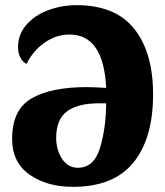

<svg xmlns="http://www.w3.org/2000/svg" viewBox="-20 -703 641 745"><path d="M574 -337Q574 -166 497.5 -72Q421 22 263 22Q162 22 94.5 -25.5Q27 -73 27 -164Q27 -278 103 -321.5Q179 -365 316 -365Q341 -365 392 -362Q382 -569 250 -569Q198 -569 153 -537.5Q108 -506 83 -455Q67 -463 58.5 -481Q50 -499 50 -519Q50 -570 83 -607.5Q116 -645 168.5 -664Q221 -683 277 -683Q428 -683 501 -591Q574 -499 574 -337ZM392 -302H367Q285 -303 241.5 -272Q198 -241 198 -168Q198 -121 221 -86.5Q244 -52 282 -52Q344 -52 367.5 -127.5Q391 -203 392 -302Z"/></svg>

Font: Sansita
Style: Bold
Weight: 700
Designer: Pablo Cosgaya
Foundry: Omnibus-Type
Version: Version 1.006